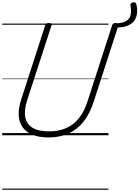

<svg xmlns="http://www.w3.org/2000/svg" viewBox="-20 -1205 1242 1710"><path d="M414 19Q326 19 268 -5.5Q210 -30 179.5 -74.5Q149 -119 146.5 -180.5Q144 -242 168 -317L383 -981Q386 -991 393 -995.5Q400 -1000 416 -1000Q430 -1000 436.5 -995.5Q443 -991 439 -980L222 -312Q194 -226 204.5 -164Q215 -102 267.5 -68.5Q320 -35 417 -35Q504 -35 570.5 -64.5Q637 -94 684.5 -154Q732 -214 760 -304L979 -981Q983 -991 989.5 -995.5Q996 -1000 1012 -1000Q1041 -1000 1035 -980L815 -301Q781 -194 725 -123Q669 -52 591.5 -16.5Q514 19 414 19ZM1194 -1169Q1205 -1123 1200 -1084Q1195 -1045 1172.5 -1016.5Q1150 -988 1108 -973Q1066 -958 1004 -960L1016 -997Q1076 -1000 1106 -1019Q1136 -1038 1143.5 -1073Q1151 -1108 1142 -1159Q1140 -1169 1147 -1175.5Q1154 -1182 1164 -1184Q1174 -1186 1183 -1182.5Q1192 -1179 1194 -1169ZM0 475H946V485H0ZM0 -20H946V0H0ZM0 -505H946V-500H0ZM0 -995H946V-985H0Z"/></svg>

Font: Playwrite CZ Guides
Style: Regular
Weight: 400
Designer: Veronika Burian, José Scaglione
Foundry: TypeTogether
Version: Version 1.003